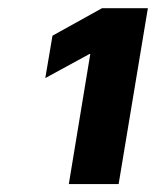

<svg xmlns="http://www.w3.org/2000/svg" viewBox="-20 -820 387 476"><path d="M150.6 -363.6 203.8 -686.1H201.7L92.3 -626.4L110.1 -731.5L233 -799.7H346.6L274.1 -363.6Z"/></svg>

Font: Karasuma Gothic
Style: Italic
Weight: 900
Italic angle: -9.39999°
Designer: Rasmus Andersson / Ryoko Nishizuka
Foundry: Genbu
Version: Version 1.00